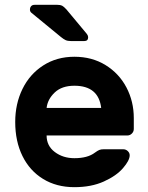

<svg xmlns="http://www.w3.org/2000/svg" viewBox="-20 -765 614 795"><path d="M43 0ZM534 -276V-231Q534 -220 526 -212Q518 -204 507 -204H173Q173 -161 207 -135.5Q241 -110 288 -110Q343 -110 373 -133Q384 -141 391 -144Q398 -147 410 -147H490Q501 -147 509 -139.5Q517 -132 517 -122Q517 -101 489.5 -69Q462 -37 410 -13.5Q358 10 288 10Q214 10 158.5 -24Q103 -58 73 -119Q43 -180 43 -260Q43 -335 73 -396.5Q103 -458 159 -494Q215 -530 288 -530Q361 -530 417 -495.5Q473 -461 503.5 -403Q534 -345 534 -276ZM399 -318Q388 -410 288 -410Q236 -410 206.5 -382Q177 -354 173 -318ZM345 -611Q345 -595 329 -595H274Q260 -595 251.5 -599Q243 -603 232 -612L109 -713Q104 -718 104 -725Q104 -734 109 -739.5Q114 -745 123 -745H218Q230 -745 237 -741.5Q244 -738 255 -726L340 -624Q345 -617 345 -611Z"/></svg>

Font: Hezaedrus Medium
Style: Regular
Weight: 500
Designer: Hubert & Fischer
Foundry: Hubert & Fischer
Version: Version 1.10;September 3, 2019;FontCreator 11.5.0.2425 64-bi